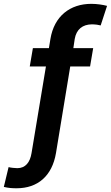

<svg xmlns="http://www.w3.org/2000/svg" viewBox="-69 -780 580 1004"><path d="M314.6 -528.4 321.7 -576C330.3 -626.8 362.9 -652.3 411.9 -652.7C433.2 -652.3 446 -649.9 457.4 -647L490.8 -749.3C469.5 -755 438.2 -759.9 408.4 -759.9C297.6 -759.9 214.1 -695.7 194.6 -576L186.8 -528.4H103L86.6 -432.5H171.2L95.9 20.6C88.1 68.9 64.3 99.1 22 99.4C10.7 99.1 -13.5 97.3 -24.1 93.8L-49 197.4C-24.9 203.1 -5.7 204.5 17.8 204.5C128.6 204.5 203.5 139.9 223.7 20.6L298.3 -432.5H402L418.3 -528.4Z"/></svg>

Font: Riot Sans 2.0
Style: Bold Italic
Weight: 600
Italic angle: -9.39999°
Designer: Rasmus Andersson
Foundry: rsms
Version: Version 3.006;hotconv 1.0.109;makeotfexe 2.5.65596